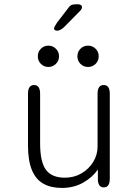

<svg xmlns="http://www.w3.org/2000/svg" viewBox="-20 -888 659 919"><path d="M143 -481Q172 -481 172 -439.5V-201.5Q172 -113.5 199.8 -75.5Q227.5 -37.5 290.5 -37.5Q334.5 -37.5 370 -58.2Q405.5 -79 426.2 -113Q447 -147 447 -186V-439.5Q447 -481 476.5 -481Q505.5 -481 505.5 -439.5V-32.5Q505.5 9 476.5 9Q452 9 448.5 -24V-76.5Q422 -38.5 377.5 -13.5Q333 11.5 276 11.5Q223.5 11.5 187.2 -9Q151 -29.5 132.5 -74.5Q114 -119.5 114 -193V-439.5Q114 -481 143 -481ZM211.5 -567.5Q190.5 -567.5 175.8 -582.2Q161 -597 161 -618.5Q161 -640 175.8 -654.8Q190.5 -669.5 211.5 -669.5Q232.5 -669.5 247.5 -654.8Q262.5 -640 262.5 -618.5Q262.5 -597 247.5 -582.2Q232.5 -567.5 211.5 -567.5ZM401.5 -567.5Q380 -567.5 365.2 -582.2Q350.5 -597 350.5 -618.5Q350.5 -640 365.2 -654.8Q380 -669.5 401.5 -669.5Q422.5 -669.5 437.5 -654.8Q452.5 -640 452.5 -618.5Q452.5 -597 437.5 -582.2Q422.5 -567.5 401.5 -567.5ZM253 -741Q249 -741 244 -743.2Q239 -745.5 239 -752Q239 -760 253.5 -780.5L302.5 -844Q311.5 -858 319.8 -862.8Q328 -867.5 343.5 -867.5H353Q361.5 -867.5 367 -864Q372.5 -860.5 372.5 -854.5Q372.5 -844.5 361 -833.5L289.5 -761Q279 -750.5 270 -745.8Q261 -741 253 -741Z"/></svg>

Font: Sono Monospace Light
Style: Regular
Weight: 300
Version: Version 2.112